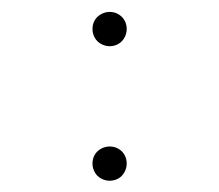

<svg xmlns="http://www.w3.org/2000/svg" viewBox="-20 -362 373 327"><path d="M166.7 -283.3Q159 -283.3 152.1 -287.2Q145.1 -291 141.3 -297.9Q137.5 -304.9 137.5 -312.5Q137.5 -320.8 141.3 -327.4Q145.1 -334 152.1 -337.8Q159 -341.7 166.7 -341.7Q175 -341.7 181.6 -337.8Q188.2 -334 192 -327.4Q195.8 -320.8 195.8 -312.5Q195.8 -304.9 192 -297.9Q188.2 -291 181.6 -287.2Q175 -283.3 166.7 -283.3ZM166.7 -54.2Q159 -54.2 152.1 -58Q145.1 -61.8 141.3 -68.8Q137.5 -75.7 137.5 -83.3Q137.5 -91.7 141.3 -98.3Q145.1 -104.9 152.1 -108.7Q159 -112.5 166.7 -112.5Q175 -112.5 181.6 -108.7Q188.2 -104.9 192 -98.3Q195.8 -91.7 195.8 -83.3Q195.8 -75.7 192 -68.8Q188.2 -61.8 181.6 -58Q175 -54.2 166.7 -54.2Z"/></svg>

Font: Afacad Flux Thin
Style: Regular
Weight: 250
Designer: Kristian Moeller
Foundry: Dicotype
Version: Version 1.100